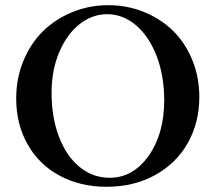

<svg xmlns="http://www.w3.org/2000/svg" viewBox="-20 -696 819 729"><path d="M384.8 13.2Q285.2 13.2 206.8 -28.8Q128.4 -70.8 85 -147.5Q41.5 -224.1 41.5 -322.3Q41.5 -398.4 68.8 -464.8Q96.2 -531.2 143.1 -577.4Q189.9 -623.5 254.4 -649.9Q318.8 -676.3 391.1 -676.3Q463.9 -676.3 527.6 -650.1Q591.3 -624 637.5 -578.6Q683.6 -533.2 710.2 -468Q736.8 -402.8 736.8 -328.1Q736.8 -230.5 692.9 -152.8Q648.9 -75.2 568.4 -31Q487.8 13.2 384.8 13.2ZM396.5 -21Q484.9 -21 544.2 -104.2Q603.5 -187.5 603.5 -315.9Q603.5 -408.2 574.7 -483.2Q545.9 -558.1 496.3 -600.1Q446.8 -642.1 386.7 -642.1Q331.1 -642.1 283 -605Q234.9 -567.9 205.3 -498.8Q175.8 -429.7 175.8 -344.2Q175.8 -251 203.6 -177.5Q231.4 -104 281.7 -62.5Q332 -21 396.5 -21Z"/></svg>

Font: Elstob 10pt Medium
Style: Regular
Weight: 500
Designer: Peter S. Baker
Version: Version 1.015